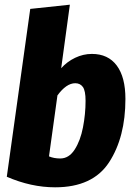

<svg xmlns="http://www.w3.org/2000/svg" viewBox="-20 -781 573 819"><path d="M515 -359Q515 -196 445.5 -89Q376 18 215 18Q113 18 9 -27L109 -743L278 -761L241 -490Q266 -518 300.5 -534.5Q335 -551 372 -551Q441 -551 478 -501.5Q515 -452 515 -359ZM225 -374 189 -114Q210 -105 237 -105Q274 -105 298.5 -143Q323 -181 334 -238Q345 -295 345 -351Q345 -394 333.5 -410Q322 -426 301 -426Q263 -426 225 -374Z"/></svg>

Font: Fira Sans Condensed ExtraBold
Style: Italic
Weight: 800
Width: 3
Italic angle: -8°
Designer: bBox Type GmbH & Carrois Corporate GbR & Edenspiekermann AG
Foundry: bBox Type GmbH & Carrois Corporate GbR & Edenspiekermann AG
Version: Version 4.301